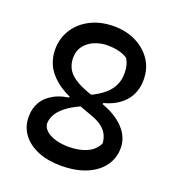

<svg xmlns="http://www.w3.org/2000/svg" viewBox="-134 -826 868 952"><g transform="rotate(20 300.0 -350.0)"><path d="M307 -720Q371 -720 422.5 -694.5Q474 -669 504 -624.5Q534 -580 534 -521V-516Q534 -473 514.5 -436Q495 -399 455.5 -373.5Q416 -348 357 -338L385 -366V-313L279 -346Q361 -379 397.5 -420Q434 -461 434 -517V-521Q434 -543 429 -561Q424 -579 415 -593Q397 -606 369.5 -613Q342 -620 307 -620Q272 -620 240 -606.5Q208 -593 188 -567.5Q168 -542 168 -504Q168 -475 179.5 -451Q191 -427 218.5 -407Q246 -387 292 -370L383 -338Q430 -321 461 -299.5Q492 -278 510 -255Q528 -232 535.5 -209.5Q543 -187 543 -167V-162Q543 -110 513 -68.5Q483 -27 427 -3.5Q371 20 294 20Q223 20 170.5 -2Q118 -24 89.5 -63Q61 -102 61 -153V-159Q61 -197 80 -231Q99 -265 140.5 -287.5Q182 -310 247 -315L217 -288V-333L322 -305Q264 -283 227.5 -258Q191 -233 174.5 -206.5Q158 -180 158 -151Q162 -128 182 -112.5Q202 -97 232 -89Q262 -81 297 -81Q354 -81 394 -99.5Q434 -118 451 -155Q449 -180 439 -200Q429 -220 408 -236.5Q387 -253 350 -266L260 -299Q185 -327 143.5 -362Q102 -397 86 -435Q70 -473 70 -510V-514Q70 -571 99.5 -618Q129 -665 182.5 -692.5Q236 -720 307 -720Z"/></g></svg>

Font: Recursive Monospace Casual Medium
Style: Regular
Weight: 500
Version: Version 1.047